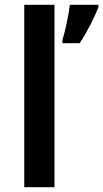

<svg xmlns="http://www.w3.org/2000/svg" viewBox="-20 -780 430 800"><path d="M207 0V-760H81V0ZM390 -750V-760H271C266 -717 252 -651 240 -613V-600H312C345 -650 374 -709 390 -750Z"/></svg>

Font: Noto Sans Gunjala Gondi Semibold
Style: Regular
Weight: 400
Designer: Ek Type
Foundry: Ek Type
Version: Version 1.004